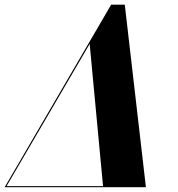

<svg xmlns="http://www.w3.org/2000/svg" viewBox="-50 -784 744 804"><path d="M472.5 -764.5 561 0H-30.5L415.5 -764.5ZM325.5 -600 -22.5 -4.5H381.5Z"/></svg>

Font: Bodoni* 36pt
Style: Bold Italic
Weight: 700
Italic angle: -13°
Version: Version 2.3